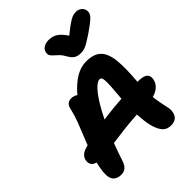

<svg xmlns="http://www.w3.org/2000/svg" viewBox="-273 -1152 1313 1313"><g transform="rotate(-45 383.5 -495.0)"><path d="M604.4 10.6Q574.2 10.6 553.7 -5Q533.2 -20.6 518.4 -57Q504 -90.8 497.5 -144.2Q491 -197.6 490.7 -257Q490.4 -316.4 494.4 -368Q500.4 -431.6 502.4 -470Q504.4 -508.4 502.9 -527.3Q501.4 -546.2 496.4 -552.8Q491.4 -559.4 481.8 -559.4Q459.2 -559.4 426.3 -524.1Q393.4 -488.8 355 -422.4Q316.6 -356 276.7 -263.6Q236.8 -171.2 199.4 -57Q188 -22 170.3 -7Q152.6 8 127 8Q78.4 8 60.2 -24.8Q42 -57.6 57.6 -135.8Q70.2 -199 89.4 -253.9Q108.6 -308.8 129.6 -359.4Q150.6 -410 168.7 -457.7Q186.8 -505.4 197.4 -552.4Q203 -579.6 216.2 -591.9Q229.4 -604.2 251.8 -604.2Q271.8 -604.2 291.2 -594.3Q310.6 -584.4 322.8 -558.4L260 -538.6Q312.6 -617.4 375.6 -663.9Q438.6 -710.4 504.2 -710.4Q576.4 -710.4 612.1 -675Q647.8 -639.6 655.8 -563.5Q663.8 -487.4 653 -365Q646.6 -293.2 651 -241.8Q655.4 -190.4 662.8 -154.5Q670.2 -118.6 675.7 -92.4Q681.2 -66.2 676.6 -44.6Q671.2 -17.2 653.2 -3.3Q635.2 10.6 604.4 10.6ZM103.2 -166.8Q54.2 -166.8 35.9 -185.8Q17.6 -204.8 23.8 -235.6Q28 -256 43.9 -270.5Q59.8 -285 89.8 -293.6Q202 -325.4 342.5 -344.5Q483 -363.6 652.8 -363.6Q711.8 -363.6 729.8 -345.7Q747.8 -327.8 741.6 -296.8Q734.6 -259.6 698.7 -235.5Q662.8 -211.4 611 -211.4Q535.8 -211.4 471.6 -206.8Q407.4 -202.2 353.4 -195.7Q299.4 -189.2 254.1 -182.6Q208.8 -176 171.5 -171.4Q134.2 -166.8 103.2 -166.8ZM694.4 -999.6Q712.6 -999.6 726.7 -991.2Q740.8 -982.8 748.2 -968.8Q755.6 -954.8 753.8 -937.2Q752.6 -926.4 746.1 -915.2Q739.6 -904 717.7 -885.5Q695.8 -867 648.2 -834.2Q615.2 -812.6 593.8 -799.5Q572.4 -786.4 555.4 -780.8Q538.4 -775.2 518.6 -775.2Q487.8 -775.2 469.5 -787.2Q451.2 -799.2 437.2 -823.8Q421 -853.2 404.7 -869.6Q388.4 -886 375.2 -897Q362 -908 355.5 -919.3Q349 -930.6 352.8 -949.4Q357 -971 377.3 -983.3Q397.6 -995.6 423.4 -995.6Q452.6 -995.6 475.1 -985.8Q497.6 -976 519.5 -951.3Q541.4 -926.6 567.8 -882L506.8 -883.4Q557.4 -926.4 588.9 -950.1Q620.4 -973.8 639.5 -984.5Q658.6 -995.2 670.8 -997.4Q683 -999.6 694.4 -999.6Z"/></g></svg>

Font: Shantell Sans Light
Style: Italic
Weight: 300
Italic angle: -11°
Designer: Stephen Nixon, Anya Danilova, Shantell Martin
Foundry: Arrow Type
Version: Version 1.008;[ac192a2d6]